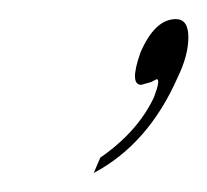

<svg xmlns="http://www.w3.org/2000/svg" viewBox="-20 -560 217 201"><path d="M166 -479Q177.2 -502 177.2 -521Q177.2 -540 164.1 -540Q142.1 -540 127 -504.9Q115.2 -471.2 127.9 -471.2L138.2 -474.1L144 -477.1Q148.4 -477.1 141.1 -458Q124 -421.9 85 -395L78.1 -378.9Q135.3 -409.2 166 -479Z"/></svg>

Font: ML-NILA06_NewLipi
Style: Regular
Weight: 400
Designer: CLT@C-DIT
Version: Version ML-NILA06_NewLipi 2.